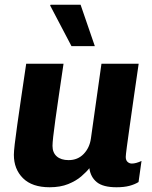

<svg xmlns="http://www.w3.org/2000/svg" viewBox="-20 -780 640 810"><path d="M189.5 10Q115.5 10 77 -28.2Q38.5 -66.5 38.5 -127Q38.5 -140.5 42.2 -172.5Q46 -204.5 52.8 -253.2Q59.5 -302 69.2 -367Q79 -432 90.5 -511H248Q237 -436 228.2 -376.8Q219.5 -317.5 213.5 -274.2Q207.5 -231 204.5 -203.8Q201.5 -176.5 201.5 -164.5Q201.5 -136 219.5 -120.2Q237.5 -104.5 269.5 -104.5Q308 -104.5 333 -130.5Q358 -156.5 363.5 -195.5L408 -511H565Q555 -441.5 545.2 -374.5Q535.5 -307.5 527.8 -252Q520 -196.5 515.2 -161Q510.5 -125.5 510.5 -118Q510.5 -104 518.2 -97Q526 -90 536 -90Q553.5 -90 577 -101L564.5 -12Q548.5 -2 526 4Q503.5 10 471.5 10Q415 10 388.5 -11.5Q362 -33 357 -70.5Q345 -55 323 -36Q301 -17 267.8 -3.5Q234.5 10 189.5 10ZM281.5 -585.5 191.5 -757 193.5 -760H320L380 -585.5Z"/></svg>

Font: Chivo Mono Medium
Style: Italic
Weight: 500
Italic angle: -8.05°
Monospace: yes
Designer: Hector Gatti
Foundry: Omnibus-Type
Version: Version 1.008